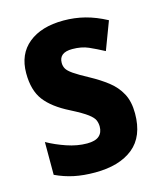

<svg xmlns="http://www.w3.org/2000/svg" viewBox="-91 -624 589 701"><g transform="rotate(-15 203.5 -273.0)"><path d="M379 -161Q379 -74 327 -32Q275 10 183 10Q139 10 103.5 2.5Q68 -5 34 -21V-145Q66 -127 105.5 -113.5Q145 -100 182 -100Q213 -100 227.5 -112.5Q242 -125 242 -148Q242 -160 237.5 -171.5Q233 -183 214.5 -197Q196 -211 153 -233Q91 -264 62 -302Q33 -340 33 -405Q33 -477 81.5 -516.5Q130 -556 214 -556Q256 -556 295 -546Q334 -536 375 -514L335 -408Q305 -424 279 -435.5Q253 -447 218 -447Q168 -447 168 -408Q168 -396 173.5 -386Q179 -376 197 -363.5Q215 -351 254 -330Q289 -311 317.5 -289Q346 -267 362.5 -236.5Q379 -206 379 -161Z"/></g></svg>

Font: Noto Sans Sinhala UI Condensed
Style: Bold
Weight: 700
Width: 3
Designer: Jelle Bosma - Monotype Design Team
Foundry: Monotype Imaging Inc.
Version: Version 2.006; ttfautohint (v1.8.4.7-5d5b)